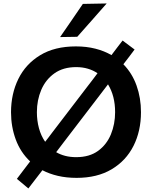

<svg xmlns="http://www.w3.org/2000/svg" viewBox="-20 -988 855 1080"><path d="M139.5 72 75 18Q94.5 -8 113 -32.2Q131.5 -56.5 149.5 -80Q95 -131.5 68.5 -203.5Q42 -275.5 42 -356.5Q42 -460 83.2 -544Q124.5 -628 206 -677.5Q287.5 -727 407 -727Q466.5 -727 516.5 -714.2Q566.5 -701.5 607 -678Q622.5 -698.5 638 -719Q653.5 -739 669.5 -760L737 -709.5Q721 -688 705.5 -667.5Q689.5 -647 674 -626.5Q723.5 -576 748.2 -506.5Q773 -437 773 -357Q773 -251 731 -167.5Q689 -84 608 -35.8Q527 12.5 411 12.5Q353.5 12.5 305.5 1.2Q257.5 -10 218.5 -30.5Q199 -5 179.2 20.5Q159.5 46 139.5 72ZM187.5 -357Q187.5 -310 199 -267.2Q210.5 -224.5 234 -190.5Q243.5 -203 253.5 -215.5Q263 -228 273 -241.5L469.5 -498.5Q485 -518.5 499.8 -537.8Q514.5 -557 528.5 -576Q504.5 -592.5 474.2 -601.5Q444 -610.5 408.5 -610.5Q335.5 -610.5 286.2 -575.5Q237 -540.5 212.2 -482.8Q187.5 -425 187.5 -357ZM408.5 -104Q483 -104 531.5 -139.2Q580 -174.5 603.8 -232.2Q627.5 -290 627.5 -357Q627.5 -448.5 587.5 -513.5Q562 -480.5 537.5 -448L338.5 -188Q317.5 -160 296 -132Q319 -118.5 347.2 -111.2Q375.5 -104 408.5 -104ZM318 -779.5Q350.5 -826 382.5 -873Q414 -919.5 446 -966L580 -968.5Q537.5 -920 496 -873Q454.5 -826 414.5 -781Z"/></svg>

Font: Heraclito SemiBold
Style: Regular
Weight: 600
Designer: Kostas Bartsokas (font) & Cristiano Sobral (main changes)
Foundry: Kostas Bartsokas (font) & Cristiano Sobral (main changes)
Version: Version 1.00;July 8, 2020;FontCreator 13.0.0.2655 64-bit